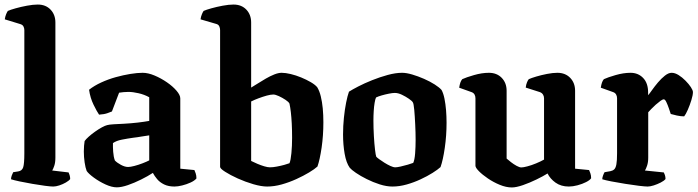

<svg xmlns="http://www.w3.org/2000/svg" viewBox="-20 -820 3070 844"><path d="M214 0Q203.5 0 178.2 -3.2Q153 -6.5 122.5 -11.8Q92 -17 66.2 -22.5Q40.5 -28 28.5 -32Q28.5 -40 31.8 -48.8Q35 -57.5 38 -63L60 -66.5Q77 -69 82 -84.8Q87 -100.5 87 -146V-688Q87 -696 83.2 -703.5Q79.5 -711 69.5 -714L1 -735Q3 -748.5 7.2 -758.2Q11.5 -768 14.5 -772Q25.5 -777 48.8 -783.5Q72 -790 98.8 -795Q125.5 -800 146 -800Q181 -800 202.2 -777.8Q223.5 -755.5 223.5 -721V-127Q223.5 -105.5 218.5 -91Q213.5 -76.5 209.5 -70.5L281.5 -62Q283.5 -58 286 -50Q288.5 -42 288.5 -33Q283 -25.5 269.5 -17.8Q256 -10 240.8 -5Q225.5 0 214 0Z M493.5 3.5Q471.5 3.5 443.8 -9.2Q416 -22 392.8 -39Q369.5 -56 361 -68.5Q355.5 -82.5 352 -106.2Q348.5 -130 348.5 -154Q348.5 -168 349.5 -179.5Q350.5 -191 352 -200Q357.5 -208 369.8 -219Q382 -230 397.5 -241Q413 -252 427.5 -260Q442 -268 451 -270Q459.5 -272.5 480.5 -273.8Q501.5 -275 524 -276Q540 -277 555.5 -278.2Q571 -279.5 585.8 -281.2Q600.5 -283 613.2 -284.8Q626 -286.5 636 -288.5V-392.5Q614 -404.5 589 -410.2Q564 -416 544.5 -416Q535.5 -416 523.2 -415Q511 -414 503.5 -412.5L472 -330Q466.5 -327.5 452.2 -322.5Q438 -317.5 415.5 -316Q406 -329.5 391.2 -359.8Q376.5 -390 371.5 -425.5Q394.5 -443.5 425 -457.5Q455.5 -471.5 488.8 -480.8Q522 -490 553 -495Q584 -500 607 -500Q631 -500 659.5 -488Q688 -476 713.8 -458.2Q739.5 -440.5 756 -421.2Q772.5 -402 772.5 -387.5V-78.5L834.5 -72.5Q837 -67.5 840.2 -58Q843.5 -48.5 843.5 -35.5Q835 -25.5 817.5 -17.5Q800 -9.5 780.8 -4.8Q761.5 0 747 0Q720.5 0 701.5 -9.2Q682.5 -18.5 670.8 -32.5Q659 -46.5 652 -60Q630 -45.5 600.2 -30.8Q570.5 -16 542 -6.2Q513.5 3.5 493.5 3.5ZM543 -86Q553 -86 570.5 -90.5Q588 -95 606.2 -102Q624.5 -109 636 -115V-225Q620 -223 602 -219.8Q584 -216.5 565.5 -214.5Q540.5 -211 516 -206.2Q491.5 -201.5 476.5 -191Q476 -175 477.5 -153Q479 -131 485 -114.5Q494.5 -104.5 511.8 -95.2Q529 -86 543 -86Z M1154.5 0Q1129 0 1093.8 -10.2Q1058.5 -20.5 1025.2 -35.5Q992 -50.5 969.8 -64.8Q947.5 -79 947.5 -86.5V-688Q947.5 -696.5 943.8 -704.5Q940 -712.5 930 -715L861.5 -735Q863.5 -748.5 867.8 -758.2Q872 -768 875 -772Q886 -777 909.2 -783.5Q932.5 -790 959.2 -795Q986 -800 1006.5 -800Q1041.5 -800 1062.8 -777.8Q1084 -755.5 1084 -721V-435Q1096 -442 1112.8 -452.8Q1129.5 -463.5 1148.5 -474.5Q1167.5 -485.5 1185.8 -492.8Q1204 -500 1218 -500Q1235 -500 1258 -494.5Q1281 -489 1304 -479.5Q1327 -470 1346.2 -458.8Q1365.5 -447.5 1374.5 -436.5Q1384.5 -420 1390.2 -396.2Q1396 -372.5 1398.8 -343.5Q1401.5 -314.5 1401.5 -282.5Q1401.5 -224.5 1393.8 -171.2Q1386 -118 1375.5 -88Q1363 -76.5 1338.5 -61.8Q1314 -47 1282.8 -32.8Q1251.5 -18.5 1218.2 -9.2Q1185 0 1154.5 0ZM1166.5 -84.5Q1180 -84.5 1197 -87.8Q1214 -91 1229.5 -95.2Q1245 -99.5 1252.5 -102.5Q1258 -115 1261 -147.2Q1264 -179.5 1264 -213.5Q1264 -249 1262.5 -277Q1261 -305 1258.5 -326.8Q1256 -348.5 1252.5 -364.5Q1249 -372 1235 -381.2Q1221 -390.5 1205.8 -397.5Q1190.5 -404.5 1181.5 -404.5Q1170 -404.5 1152.8 -399.8Q1135.5 -395 1117.2 -388.2Q1099 -381.5 1084 -374V-112.5Q1096 -106.5 1111.2 -100Q1126.5 -93.5 1141.5 -89Q1156.5 -84.5 1166.5 -84.5Z M1705 0Q1679 0 1649.2 -9.5Q1619.5 -19 1592 -32.8Q1564.5 -46.5 1544.5 -60.2Q1524.5 -74 1517.5 -82.5Q1502 -104 1495 -144Q1488 -184 1488 -228.5Q1488 -267 1491.8 -303Q1495.5 -339 1501.5 -369Q1507.5 -399 1514 -417Q1528 -426 1555 -440Q1582 -454 1615.8 -467.5Q1649.5 -481 1684.2 -490.5Q1719 -500 1747.5 -500Q1766.5 -500 1792 -492.5Q1817.5 -485 1843.8 -473.5Q1870 -462 1890.8 -448.8Q1911.5 -435.5 1921 -424.5Q1929 -410 1933.8 -386.5Q1938.5 -363 1940.8 -335.5Q1943 -308 1943 -280.5Q1943 -224 1935.2 -170.2Q1927.5 -116.5 1916.5 -85.5Q1904.5 -74.5 1881.5 -60Q1858.5 -45.5 1829 -31.8Q1799.5 -18 1767.5 -9Q1735.5 0 1705 0ZM1717.5 -84.5Q1725.5 -84.5 1741.2 -88Q1757 -91.5 1772.8 -96.2Q1788.5 -101 1796.5 -104Q1802.5 -116.5 1804.8 -145.2Q1807 -174 1807 -205Q1807 -236.5 1805.2 -272.8Q1803.5 -309 1801 -337Q1798.5 -365 1794.5 -370.5Q1791 -376.5 1777.2 -386Q1763.5 -395.5 1746.8 -403.5Q1730 -411.5 1715.5 -411.5Q1705.5 -411.5 1689.2 -408.2Q1673 -405 1657.5 -400.5Q1642 -396 1633 -391.5Q1629.5 -384.5 1626.8 -368.2Q1624 -352 1622.8 -331.8Q1621.5 -311.5 1621.5 -290.5Q1621.5 -257 1623.5 -222.2Q1625.5 -187.5 1628.5 -162.2Q1631.5 -137 1634 -131Q1636.5 -128 1646.5 -120.5Q1656.5 -113 1669.8 -104.8Q1683 -96.5 1696 -90.5Q1709 -84.5 1717.5 -84.5Z M2230 4Q2205 4 2177 -7.5Q2149 -19 2124.8 -35.5Q2100.5 -52 2085.2 -67.5Q2070 -83 2070 -91.5V-388Q2070 -397.5 2065.8 -404.8Q2061.5 -412 2053 -415L1998.5 -434.5Q2000.5 -447.5 2003.5 -456.5Q2006.5 -465.5 2012 -472Q2029 -480 2063.8 -490Q2098.5 -500 2129 -500Q2164 -500 2185.5 -477.8Q2207 -455.5 2207 -421V-123Q2214.5 -116.5 2226.2 -107.2Q2238 -98 2250.8 -91Q2263.5 -84 2272 -84Q2280.5 -84 2298.5 -88.8Q2316.5 -93.5 2336.5 -101.8Q2356.5 -110 2371.5 -118.5V-388Q2371.5 -397 2367 -404.2Q2362.5 -411.5 2353.5 -415L2291 -435Q2292.5 -448.5 2296.8 -458.5Q2301 -468.5 2304.5 -472Q2315.5 -477 2337.2 -483.5Q2359 -490 2384.5 -495Q2410 -500 2430 -500Q2465 -500 2486.5 -477.8Q2508 -455.5 2508 -421V-78.5L2569.5 -72.5Q2572 -67.5 2575.2 -58.2Q2578.5 -49 2578.5 -36.5Q2573 -28 2556.2 -19.5Q2539.5 -11 2518.8 -5.5Q2498 0 2480.5 0Q2446 0 2422 -17.2Q2398 -34.5 2387 -57.5Q2368 -45.5 2338.2 -31Q2308.5 -16.5 2278.8 -6.2Q2249 4 2230 4Z M2827 0Q2816.5 0 2789.2 -3.2Q2762 -6.5 2729 -11.8Q2696 -17 2667.8 -22.5Q2639.5 -28 2627.5 -32Q2627.5 -39.5 2630.8 -48.2Q2634 -57 2637.5 -63L2663 -67.5Q2673.5 -69.5 2680 -75.5Q2686.5 -81.5 2689.5 -97.5Q2692.5 -113.5 2692.5 -146V-388Q2692.5 -397.5 2688.2 -404.8Q2684 -412 2675.5 -415L2621 -434.5Q2623 -447.5 2626 -456.5Q2629 -465.5 2634.5 -472Q2651.5 -480 2686.2 -490Q2721 -500 2751.5 -500Q2785.5 -500 2807.2 -477.2Q2829 -454.5 2829 -413.5V-401.5Q2835 -408 2846.2 -424Q2857.5 -440 2872.2 -457.5Q2887 -475 2902.8 -487.5Q2918.5 -500 2932.5 -500Q2947 -500 2963 -490Q2979 -480 2993.5 -465.2Q3008 -450.5 3017 -436.8Q3026 -423 3026 -415Q3026 -402 3019.2 -380Q3012.5 -358 3003.5 -337.5Q2994.5 -317 2987.5 -308.5Q2972.5 -308.5 2955.5 -312.2Q2938.5 -316 2928.5 -319Q2925.5 -328.5 2920.2 -343.8Q2915 -359 2909.2 -371.2Q2903.5 -383.5 2897.5 -383.5Q2893 -383.5 2883.2 -376.5Q2873.5 -369.5 2862.5 -359.8Q2851.5 -350 2842.5 -340.5Q2833.5 -331 2829.5 -326.5V-127Q2829.5 -106 2824.2 -91Q2819 -76 2815 -70.5L2898 -62Q2900 -58.5 2902.8 -50.5Q2905.5 -42.5 2905.5 -33Q2899 -25 2884.2 -17.5Q2869.5 -10 2853.8 -5Q2838 0 2827 0Z"/></svg>

Font: Texturina Medium
Style: Regular
Weight: 500
Designer: Guillermo Torres Carreño
Foundry: Omnibus-Type
Version: Version 1.003